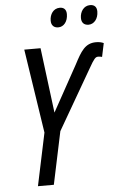

<svg xmlns="http://www.w3.org/2000/svg" viewBox="-61 -957 623 999"><g transform="rotate(-5 251.0 -457.5)"><path d="M432 -814C460 -814 483 -840 483 -879C483 -902 471 -915 448 -915C415 -915 395 -885 395 -852C395 -827 409 -814 432 -814ZM274 -814C302 -814 324 -840 324 -879C324 -902 312 -915 290 -915C256 -915 237 -885 237 -852C237 -827 251 -814 274 -814ZM96 0H179L237 -275L418 -588C445 -636 453 -644 466 -644C474 -644 480 -643 487 -641L502 -712C491 -717 479 -720 462 -720C405 -720 382 -680 347 -613L215 -374L172 -714H87L154 -275Z"/></g></svg>

Font: Noto Sans Condensed
Style: Italic
Weight: 400
Width: 3
Italic angle: -12°
Designer: Monotype Design Team
Foundry: Monotype Imaging Inc.
Version: Version 2.013